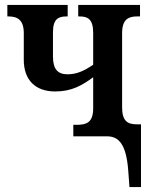

<svg xmlns="http://www.w3.org/2000/svg" viewBox="-20 -556 608 783"><path d="M508 207H555V-49H537C499 -49 478 -64 478 -118V-421C478 -478 505 -489 539 -489H551V-536H299V-489H304C337 -489 360 -479 360 -422V-292C320 -265 291 -253 255 -253C216 -253 196 -274 196 -325V-424C196 -480 219 -489 252 -489H256V-536H10V-489H15C52 -489 77 -474 77 -421V-312C77 -231 123 -183 205 -183C273 -183 315 -208 360 -241V-114C360 -55 331 -47 293 -47H279V0H417C464 0 495 32 503 140Z"/></svg>

Font: Noto Serif Condensed Semi
Style: Regular
Weight: 600
Width: 3
Designer: Monotype Design Team
Foundry: Monotype Imaging Inc.
Version: Version 1.002